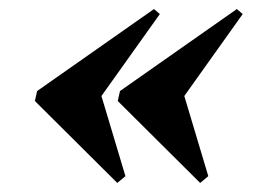

<svg xmlns="http://www.w3.org/2000/svg" viewBox="-20 -432 568 424"><path d="M422 -28 240 -209 245 -231 503 -412 516 -401 387 -220 440 -43ZM239 -28 57 -209 62 -231 320 -412 333 -401 204 -220 257 -43Z"/></svg>

Font: Libre Bodoni
Style: Bold Italic
Weight: 700
Italic angle: -13°
Version: Version 2.005;gftools[0.9.23]